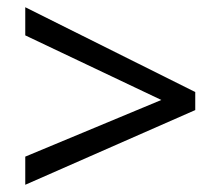

<svg xmlns="http://www.w3.org/2000/svg" viewBox="-20 -628 612 532"><path d="M50 -194 427 -351 50 -530V-608L521 -373V-323L50 -116Z"/></svg>

Font: Noto Sans Hebrew Droid SemiBold
Style: Regular
Weight: 600
Designer: Monotype Design Team
Foundry: Monotype Imaging Inc.
Version: Version 1.100; ttfautohint (v1.8.4.7-5d5b)